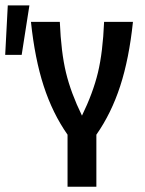

<svg xmlns="http://www.w3.org/2000/svg" viewBox="-92 -708 550 728"><path d="M164.1 -197.3Q107.4 -278.3 73.7 -381.8Q40 -485.4 25.4 -625H134.8Q139.6 -509.8 158.2 -432.6Q176.8 -355.5 218.8 -269.5Q260.7 -355.5 279.3 -432.6Q297.9 -509.8 302.7 -625H412.1Q397.5 -485.4 363.8 -381.8Q330.1 -278.3 273.4 -197.3V0H164.1ZM19.5 -687.5 -9.8 -500H-72.3L-62.5 -687.5Z"/></svg>

Font: Sudo Variable
Style: Regular
Weight: 400
Monospace: yes
Designer: Jens Kutilek
Foundry: Jens Kutilek
Version: Version 0.040